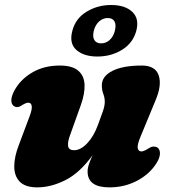

<svg xmlns="http://www.w3.org/2000/svg" viewBox="-20 -754 706 788"><path d="M625.5 -149Q636 -142 636.5 -125.8Q637 -109.5 624.5 -88Q597 -41.5 544.5 -13.2Q492 15 429 15Q339.5 15 339.5 -50Q339.5 -64.5 345.5 -81.5Q351.5 -98.5 360 -117Q307 -44 248 -14.5Q189 15 133 15Q84 15 61.2 -8.2Q38.5 -31.5 38.5 -71Q38.5 -110.5 57.5 -159.5L101 -275.5Q112.5 -305.5 110.2 -319Q108 -332.5 96 -332.5Q86.5 -332.5 71 -322.5Q51 -308.5 36.5 -319Q27 -325.5 26.5 -341.2Q26 -357 38 -380.5Q63 -427.5 111.8 -456.2Q160.5 -485 225 -485Q276.5 -485 301 -464Q325.5 -443 327 -406.5Q328.5 -370 312 -323.5L268.5 -202Q257 -172 259.5 -154.8Q262 -137.5 284 -137.5Q310.5 -137.5 337.2 -165.2Q364 -193 381.5 -240Q395 -276 402.5 -298Q410 -320 410 -336Q410 -353 404 -368.5Q398 -384 398 -404Q398 -441 441.2 -463Q484.5 -485 562 -485Q617.5 -485 631.2 -445Q645 -405 618.5 -342.5L557.5 -195Q542.5 -159.5 545.2 -146Q548 -132.5 560.5 -132.5Q569.5 -132.5 587.5 -143.5Q600 -152 609 -152.5Q618 -153 625.5 -149ZM379.5 -522Q324 -522 293.5 -549Q263 -576 277 -628Q290.5 -679 335.8 -706.2Q381 -733.5 436 -733.5Q493 -733.5 522.8 -705.5Q552.5 -677.5 539.5 -628Q526 -577.5 481.2 -549.8Q436.5 -522 379.5 -522ZM422 -680Q402.5 -680 387 -666.2Q371.5 -652.5 365 -628Q359 -603.5 367.2 -589.8Q375.5 -576 395 -576Q415 -576 430.2 -590Q445.5 -604 451.5 -628Q457.5 -652.5 449.8 -666.2Q442 -680 422 -680Z"/></svg>

Font: Fraunces 9pt Soft Black
Style: Italic
Weight: 900
Italic angle: -16°
Version: Version 1.000;[b76b70a41]